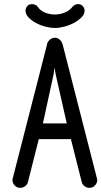

<svg xmlns="http://www.w3.org/2000/svg" viewBox="-20 -908 489 926"><path d="M245 -838Q269 -838 292.5 -847.5Q316 -857 331 -877Q342 -888 357 -888Q371 -888 379.5 -878Q388 -868 388 -857Q388 -839 373 -824Q358 -809 336.5 -797.5Q315 -786 290 -779.5Q265 -773 245 -773Q226 -773 201.5 -779Q177 -785 155 -796.5Q133 -808 118 -823.5Q103 -839 103 -857Q103 -868 111 -878Q119 -888 134 -888Q148 -888 159 -879Q173 -857 196.5 -847.5Q220 -838 245 -838ZM447 -50Q449 -40 449 -40Q449 -26 438.5 -14Q428 -2 411 -2Q399 -2 388 -10Q377 -18 374 -31L322 -237H167L115 -31Q112 -18 101 -10Q90 -2 78 -2Q61 -2 50.5 -14Q40 -26 40 -40Q40 -44 42 -50Q84 -214 125 -374Q166 -534 208 -698L207 -697Q212 -710 222 -718Q232 -726 246 -726Q257 -726 267 -717.5Q277 -709 281 -697V-698ZM302 -313 248 -552 243 -583 239 -552 187 -313Z"/></svg>

Font: VDS Compensated
Style: Light
Weight: 300
Designer: artmaker
Foundry: artmaker
Version: Version 1.000 2012 initial release